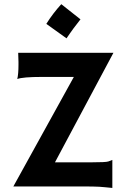

<svg xmlns="http://www.w3.org/2000/svg" viewBox="-20 -906 621 933"><path d="M69.8 -605.5Q69.8 -621.6 68.4 -649.4H531.2L247.1 -117.2H424.3Q493.7 -117.2 506.1 -121.3Q518.6 -125.5 525.9 -128.9V7.3Q504.9 5.4 491.2 3.9Q477.5 2.4 462.4 1.5Q439.5 0 373.5 0H44.9L338.9 -532.2H185.1Q89.8 -532.2 64 -522Q69.8 -546.4 69.8 -590.8ZM205.1 -790Q236.8 -840.8 277.8 -885.7L371.1 -812Q346.7 -780.8 337.9 -769L320.8 -745.1Q312.5 -733.9 303.2 -719.7Z"/></svg>

Font: HammersmithOne
Style: Regular
Weight: 400
Designer: Nicole Fally
Foundry: Nicole Fally
Version: Version 1.003